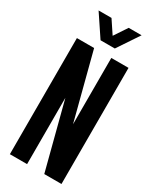

<svg xmlns="http://www.w3.org/2000/svg" viewBox="-212 -887 766 944"><g transform="rotate(30 171.0 -415.0)"><path d="M219.7 -282.7V-659.2H317.4V0H219.7L122.1 -376.5V0H24.4V-659.2H122.1ZM130.4 -708 48.8 -830.1H122.1L170.9 -756.8L219.7 -830.1H293L211.4 -708Z"/></g></svg>

Font: Alegre Sans
Style: Regular
Weight: 400
Width: 3
Designer: GrandChaos9000
Version: Version 1.2.6 - August 1, 2014